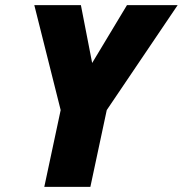

<svg xmlns="http://www.w3.org/2000/svg" viewBox="-20 -730 714 750"><path d="M153 0 217 -300 114 -710H296L340 -484L476 -710H674L397 -300L333 0Z"/></svg>

Font: Geist Mono Black
Style: Italic
Weight: 900
Italic angle: -12°
Monospace: yes
Designer: Basement.studio, Andrés Briganti, Mateo Zaragoza
Foundry: Basement.studio, Vercel, Andrés Briganti, Guido Ferreyra, Mateo Zaragoza
Version: Version 1.500; ttfautohint (v1.8.4.7-5d5b)